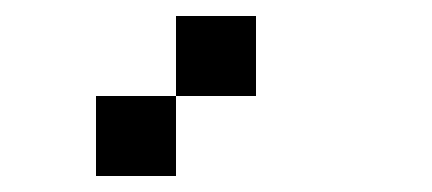

<svg xmlns="http://www.w3.org/2000/svg" viewBox="-20 -920 540 240"><path d="M100 -700V-800H200V-700ZM200 -800V-900H300V-800Z"/></svg>

Font: GalmuriMono9 Regular
Style: Regular
Weight: 400
Designer: Lee Minseo (quiple)
Version: Version 2.399;hotconv 1.1.1;makeotfexe 2.6.0 DEVELOPMENT